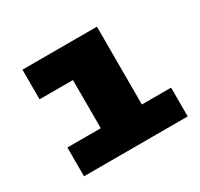

<svg xmlns="http://www.w3.org/2000/svg" viewBox="-115 -654 830 797"><g transform="rotate(-30 300.0 -255.5)"><path d="M236 0V-369H76V-511H433V0ZM76 0V-138H573V0Z"/></g></svg>

Font: Chivo Mono Black
Style: Regular
Weight: 900
Designer: Hector Gatti
Foundry: Omnibus-Type
Version: Version 1.008